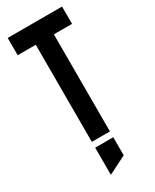

<svg xmlns="http://www.w3.org/2000/svg" viewBox="-227 -752 814 1010"><g transform="rotate(-30 180.0 -247.5)"><path d="M125 200.2V35.2H234.9V145ZM125 0V-589.8H15.1V-694.8H345.2V-589.8H234.9V0Z"/></g></svg>

Font: Horta
Style: Regular
Weight: 600
Width: 3
Version: Version 0.11